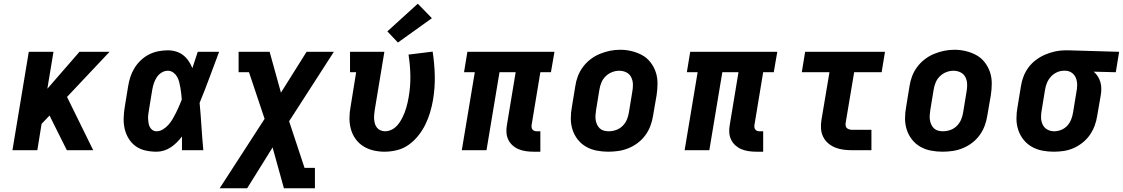

<svg xmlns="http://www.w3.org/2000/svg" viewBox="-20 -809 6047 1034"><path d="M47 0 135 -530H268L235 -331L408 -530H570L341 -287L482 0H340L269 -142L247 -187L204 -142L181 0Z M823 8Q793 8 763.5 1.5Q734 -5 711 -21.5Q688 -38 673 -62.5Q658 -87 651.5 -115Q645 -143 646 -173.5Q647 -204 652 -234L670 -344Q674 -370 682 -394.5Q690 -419 704 -442Q718 -465 738.5 -484.5Q759 -504 783 -516Q807 -528 832.5 -533Q858 -538 884 -538Q907 -538 928.5 -531.5Q950 -525 967 -511.5Q984 -498 996 -480Q1008 -462 1016 -442Q1023 -464 1030.5 -486Q1038 -508 1045 -530H1160Q1134 -461 1108.5 -392Q1083 -323 1055 -255Q1061 -191 1065 -127.5Q1069 -64 1075 0H960Q960 -18 960 -36.5Q960 -55 960 -74Q947 -57 932 -42Q917 -27 899.5 -15.5Q882 -4 862.5 2Q843 8 823 8ZM823 -102Q841 -102 858 -112.5Q875 -123 888 -138Q901 -153 910.5 -169.5Q920 -186 928.5 -203Q937 -220 944.5 -237.5Q952 -255 959 -273Q958 -289 956 -305Q954 -321 951.5 -336.5Q949 -352 945 -367.5Q941 -383 933.5 -396Q926 -409 913 -418.5Q900 -428 884 -428Q866 -428 850 -418Q834 -408 824 -392.5Q814 -377 808.5 -360Q803 -343 800 -326L782 -216Q780 -204 778.5 -192.5Q777 -181 777.5 -169Q778 -157 780 -145.5Q782 -134 787 -124.5Q792 -115 801.5 -108.5Q811 -102 823 -102Z M1163 205 1405 -169 1321 -420H1265V-530H1432L1493 -310L1631 -530H1778L1537 -156L1620 95H1676V205H1509L1448 -15L1311 205Z M2051 8Q2020 8 1990.5 1Q1961 -6 1936.5 -21.5Q1912 -37 1895 -60.5Q1878 -84 1870 -112.5Q1862 -141 1862 -172Q1862 -203 1868 -234L1898 -420H1865V-530H2050L1998 -216Q1996 -203 1995 -190.5Q1994 -178 1995 -165.5Q1996 -153 1999.5 -141.5Q2003 -130 2010.5 -121Q2018 -112 2029.5 -107Q2041 -102 2054 -102Q2068 -102 2082.5 -107.5Q2097 -113 2109 -123.5Q2121 -134 2130 -147Q2139 -160 2146 -173.5Q2153 -187 2158.5 -201Q2164 -215 2168 -229.5Q2172 -244 2175.5 -258.5Q2179 -273 2181 -287Q2191 -345 2190 -401.5Q2189 -458 2180 -515L2310 -531Q2320 -466 2321.5 -401.5Q2323 -337 2312 -271Q2306 -237 2296.5 -204.5Q2287 -172 2271.5 -140Q2256 -108 2233.5 -79.5Q2211 -51 2182 -30Q2153 -9 2118.5 -0.5Q2084 8 2051 8ZM2123 -580 2066 -640 2230 -789 2306 -711Z M2853 8Q2832 8 2811.5 5Q2791 2 2773 -5.5Q2755 -13 2740.5 -26Q2726 -39 2717.5 -56.5Q2709 -74 2707.5 -94.5Q2706 -115 2710 -136L2757 -420H2670L2600 0H2467L2537 -420H2479L2497 -530H2966L2947 -420H2890L2843 -136Q2842 -129 2843 -122.5Q2844 -116 2848 -111Q2852 -106 2858 -104Q2864 -102 2871 -102H2890V8Z M3256 8Q3224 8 3193 2Q3162 -4 3136 -19Q3110 -34 3091.5 -57.5Q3073 -81 3063.5 -110Q3054 -139 3054 -170.5Q3054 -202 3060 -234L3078 -344Q3082 -372 3092 -398.5Q3102 -425 3119.5 -448.5Q3137 -472 3160.5 -490Q3184 -508 3211 -519Q3238 -530 3265 -535.5Q3292 -541 3320 -541Q3352 -541 3382.5 -533.5Q3413 -526 3439 -511.5Q3465 -497 3483.5 -473Q3502 -449 3511.5 -420.5Q3521 -392 3521 -360Q3521 -328 3516 -296L3497 -186Q3493 -159 3483 -132Q3473 -105 3456 -81.5Q3439 -58 3415.5 -40Q3392 -22 3365 -11Q3338 0 3310.5 4Q3283 8 3256 8ZM3258 -102Q3278 -102 3298 -109Q3318 -116 3333 -131Q3348 -146 3356 -165Q3364 -184 3367 -204L3385 -314Q3389 -334 3388.5 -354.5Q3388 -375 3379.5 -392.5Q3371 -410 3353.5 -419Q3336 -428 3315 -428Q3295 -428 3276 -420.5Q3257 -413 3242 -398.5Q3227 -384 3219 -365Q3211 -346 3208 -326L3190 -216Q3188 -203 3187 -189Q3186 -175 3188 -162.5Q3190 -150 3195.5 -138Q3201 -126 3210 -117.5Q3219 -109 3232 -105.5Q3245 -102 3258 -102Z M4053 8Q4032 8 4011.5 5Q3991 2 3973 -5.5Q3955 -13 3940.5 -26Q3926 -39 3917.5 -56.5Q3909 -74 3907.5 -94.5Q3906 -115 3910 -136L3957 -420H3870L3800 0H3667L3737 -420H3679L3697 -530H4166L4147 -420H4090L4043 -136Q4042 -129 4043 -122.5Q4044 -116 4048 -111Q4052 -106 4058 -104Q4064 -102 4071 -102H4090V8Z M4569 0Q4546 0 4522.5 -3Q4499 -6 4478 -14.5Q4457 -23 4440 -37.5Q4423 -52 4413 -72.5Q4403 -93 4401.5 -116.5Q4400 -140 4404 -164L4447 -420H4298L4316 -530H4746L4728 -420H4580L4534 -146Q4533 -138 4534.5 -130.5Q4536 -123 4541.5 -118.5Q4547 -114 4554.5 -112Q4562 -110 4569 -110H4673V0Z M5056 8Q5024 8 4993 2Q4962 -4 4936 -19Q4910 -34 4891.5 -57.5Q4873 -81 4863.5 -110Q4854 -139 4854 -170.5Q4854 -202 4860 -234L4878 -344Q4882 -372 4892 -398.5Q4902 -425 4919.5 -448.5Q4937 -472 4960.5 -490Q4984 -508 5011 -519Q5038 -530 5065 -535.5Q5092 -541 5120 -541Q5152 -541 5182.5 -533.5Q5213 -526 5239 -511.5Q5265 -497 5283.5 -473Q5302 -449 5311.5 -420.5Q5321 -392 5321 -360Q5321 -328 5316 -296L5297 -186Q5293 -159 5283 -132Q5273 -105 5256 -81.5Q5239 -58 5215.5 -40Q5192 -22 5165 -11Q5138 0 5110.5 4Q5083 8 5056 8ZM5058 -102Q5078 -102 5098 -109Q5118 -116 5133 -131Q5148 -146 5156 -165Q5164 -184 5167 -204L5185 -314Q5189 -334 5188.5 -354.5Q5188 -375 5179.5 -392.5Q5171 -410 5153.5 -419Q5136 -428 5115 -428Q5095 -428 5076 -420.5Q5057 -413 5042 -398.5Q5027 -384 5019 -365Q5011 -346 5008 -326L4990 -216Q4988 -203 4987 -189Q4986 -175 4988 -162.5Q4990 -150 4995.5 -138Q5001 -126 5010 -117.5Q5019 -109 5032 -105.5Q5045 -102 5058 -102Z M5655 8Q5623 8 5592.5 2Q5562 -4 5536 -19Q5510 -34 5491.5 -57.5Q5473 -81 5463.5 -110Q5454 -139 5454 -170.5Q5454 -202 5460 -234L5478 -344Q5482 -371 5492 -397Q5502 -423 5519 -446Q5536 -469 5559.5 -486.5Q5583 -504 5609 -515Q5635 -526 5662 -532Q5689 -538 5716 -538Q5720 -538 5724.5 -538Q5729 -538 5733 -538L6007 -530L5989 -420L5870 -423Q5883 -412 5892 -398Q5901 -384 5906 -367Q5911 -350 5911 -332Q5911 -314 5908 -296L5889 -186Q5885 -159 5875.5 -133Q5866 -107 5850 -83.5Q5834 -60 5811 -41.5Q5788 -23 5762 -11.5Q5736 0 5709 4Q5682 8 5655 8ZM5657 -102Q5676 -102 5695 -109.5Q5714 -117 5728 -132.5Q5742 -148 5749 -166.5Q5756 -185 5759 -204L5777 -314Q5781 -333 5781 -352Q5781 -371 5774.5 -388Q5768 -405 5753.5 -416Q5739 -427 5720 -428H5715Q5713 -428 5711.5 -428Q5710 -428 5709 -428Q5690 -428 5671.5 -419.5Q5653 -411 5639.5 -396Q5626 -381 5618.5 -363Q5611 -345 5608 -326L5590 -216Q5586 -196 5586.5 -176Q5587 -156 5595 -138.5Q5603 -121 5620 -111.5Q5637 -102 5657 -102Z"/></svg>

Font: Iosevka Slab XBdExObl
Style: Regular
Weight: 800
Width: 7
Italic angle: -9°
Monospace: yes
Designer: Belleve Invis
Foundry: Belleve Invis
Version: Version 11.1.0; ttfautohint (v1.8.3)